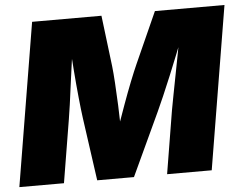

<svg xmlns="http://www.w3.org/2000/svg" viewBox="-52 -791 1083 854"><g transform="rotate(-5 490.0 -364.0)"><path d="M0.5 0 121.1 -727.5H430.7L458.5 -500Q461.9 -470.7 464.8 -423.8Q467.8 -377 470 -323.5Q472.2 -270 473.1 -220.9Q474.1 -171.9 473.6 -137.7H433.6Q443.8 -171.9 461.2 -220.9Q478.5 -270 497.8 -323.5Q517.1 -377 535.6 -423.8Q554.2 -470.7 567.4 -500L669.4 -727.5H980L859.4 0H660.2L706.5 -281.2Q710.9 -306.2 718.8 -346.9Q726.6 -387.7 736.1 -436.5Q745.6 -485.4 755.1 -534.9Q764.6 -584.5 771.5 -626.5H785.2Q768.6 -581.1 748.8 -531.5Q729 -481.9 709.5 -434.6Q689.9 -387.2 672.6 -347.4Q655.3 -307.6 643.1 -281.2L512.2 0H348.1L308.6 -281.2Q303.7 -316.4 297.9 -374.5Q292 -432.6 286.9 -499.3Q281.7 -565.9 278.8 -626.5H295.4Q288.6 -584.5 281.5 -534.9Q274.4 -485.4 268.1 -436.5Q261.7 -387.7 256.1 -346.9Q250.5 -306.2 246.1 -281.2L199.7 0Z"/></g></svg>

Font: Inter 18pt Black
Style: Italic
Weight: 900
Italic angle: -9.3988°
Designer: Rasmus Andersson
Foundry: rsms
Version: Version 4.001;git-66647c0bb